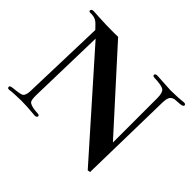

<svg xmlns="http://www.w3.org/2000/svg" viewBox="-159 -975 1219 1219"><g transform="rotate(45 451.0 -365.0)"><path d="M890 -722C889 -729 883 -732 870 -731L826 -727C797 -726 774 -725 758 -725C701 -728 660 -730 636 -732C623 -733 615 -728 615 -719C616 -713 621 -710 632 -709C677 -708 705 -702 717 -693C729 -684 735 -664 735 -631V-232L284 -730C270 -729 234 -729 176 -730C120 -732 85 -734 72 -735C51 -738 40 -734 39 -722C39 -717 42 -714 47 -713C56 -713 64 -713 72 -712C92 -711 111 -701 128 -682L151 -658L134 -96C133 -66 127 -48 115 -41C103 -35 79 -31 43 -28C26 -26 17 -22 17 -16C17 -6 22 -2 33 -3C54 -6 69 -7 77 -7C105 -8 126 -9 139 -9C163 -9 204 -7 261 -2C274 -1 282 -6 282 -15C281 -22 276 -25 266 -25C231 -26 206 -32 192 -41C181 -48 177 -68 178 -103L191 -621L747 6L765 3C774 -412 778 -625 778 -638C779 -655 781 -668 785 -678C790 -691 801 -699 818 -703L860 -706C881 -707 891 -713 890 -722Z"/></g></svg>

Font: GFS Fleischman
Style: Regular
Weight: 400
Designer: George Matthiopoulos
Foundry: George Matthiopoulos
Version: Version 1.0